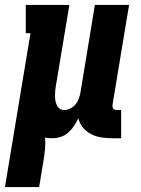

<svg xmlns="http://www.w3.org/2000/svg" viewBox="-50 -550 570 775"><path d="M-30 205 73 -416H54V-530H230L176 -206Q174 -196 173 -185.5Q172 -175 172 -164.5Q172 -154 173.5 -144.5Q175 -135 179 -126Q183 -117 191 -111.5Q199 -106 209 -106Q222 -106 234.5 -112.5Q247 -119 255.5 -129.5Q264 -140 268.5 -153Q273 -166 275 -178L333 -530H471L404 -126Q404 -122 404.5 -118Q405 -114 407.5 -111Q410 -108 413.5 -107Q417 -106 421 -106H439V8H403Q380 8 358 4.5Q336 1 317 -9Q298 -19 284.5 -35.5Q271 -52 266 -73Q259 -57 249 -42Q239 -27 225.5 -15Q212 -3 195 2.5Q178 8 161 8Q154 8 146.5 7.5Q139 7 132 5Q134 29 131.5 53.5Q129 78 125 102L108 205Z"/></svg>

Font: Iosevka Slab Heavy Oblique
Style: Regular
Weight: 900
Italic angle: -9°
Monospace: yes
Designer: Belleve Invis
Foundry: Belleve Invis
Version: Version 11.1.1; ttfautohint (v1.8.3)